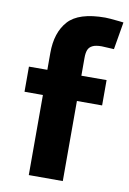

<svg xmlns="http://www.w3.org/2000/svg" viewBox="-85 -801 573 853"><g transform="rotate(10 201.5 -375.0)"><path d="M106.4 -552.2Q106.4 -644 153.3 -696.5Q200.1 -749 319.8 -749Q336.4 -749 382.1 -744.1L402.8 -741.7L381.8 -617.7L355.5 -619.1Q338.9 -620.6 326.2 -620.6Q299.4 -620.6 285.1 -613.5Q270.7 -606.5 265.2 -592.9Q259.8 -579.4 259.8 -557.1V-1H106.4ZM23.4 -475.6 373.5 -476.6V-362.3H23.4Z"/></g></svg>

Font: DavidDev Light
Style: Regular
Weight: 300
Designer: David.dev
Foundry: David.dev
Version: Version 1.001;FEAKit 1.0